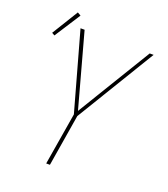

<svg xmlns="http://www.w3.org/2000/svg" viewBox="-146 -913 892 1017"><g transform="rotate(20 300.0 -404.5)"><path d="M233 0 282 -294 159 -735H182L296 -319L549 -735H571L302 -292L254 0ZM42 -652 26 -661 117 -809 136 -798Z"/></g></svg>

Font: Iosevka SS04 Th Ex Obl
Style: Regular
Weight: 100
Width: 7
Italic angle: -9°
Monospace: yes
Designer: Belleve Invis
Foundry: Belleve Invis
Version: Version 19.0.0; ttfautohint (v1.8.4)